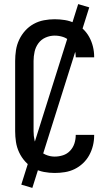

<svg xmlns="http://www.w3.org/2000/svg" viewBox="-20 -837 540 938"><path d="M247 8Q221 8 194.5 3Q168 -2 144.5 -15Q121 -28 103 -48Q85 -68 73.5 -92.5Q62 -117 58 -143.5Q54 -170 54 -196V-539Q54 -565 58 -591.5Q62 -618 73.5 -642.5Q85 -667 103 -687Q121 -707 144.5 -720Q168 -733 194.5 -738Q221 -743 247 -743Q272 -743 297 -739Q322 -735 344.5 -724Q367 -713 385.5 -695.5Q404 -678 416 -656Q428 -634 434 -609.5Q440 -585 440 -560Q440 -559 440 -558.5Q440 -558 440 -557H350Q350 -557 350 -557.5Q350 -558 350 -558Q350 -579 343.5 -599Q337 -619 322.5 -634.5Q308 -650 288 -656.5Q268 -663 247 -663Q224 -663 202.5 -653.5Q181 -644 167.5 -625.5Q154 -607 149 -584.5Q144 -562 144 -539V-196Q144 -173 149 -150.5Q154 -128 167.5 -109.5Q181 -91 202.5 -81.5Q224 -72 247 -72Q268 -72 288 -78.5Q308 -85 322.5 -100.5Q337 -116 343.5 -136Q350 -156 350 -177Q350 -177 350 -177.5Q350 -178 350 -178H440Q440 -177 440 -176.5Q440 -176 440 -175Q440 -150 434 -125.5Q428 -101 416 -79Q404 -57 385.5 -39.5Q367 -22 344.5 -11Q322 0 297 4Q272 8 247 8ZM138 81 84 65 362 -817 416 -801Z"/></svg>

Font: Iosevka SS04 Medium
Style: Regular
Weight: 500
Monospace: yes
Designer: Belleve Invis
Foundry: Belleve Invis
Version: Version 19.0.0; ttfautohint (v1.8.4)